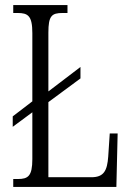

<svg xmlns="http://www.w3.org/2000/svg" viewBox="-20 -734 516 754"><path d="M32 0H437L442 -210H411L405 -119C401 -64 388 -38 339 -38H170V-333L296 -426V-471L170 -375V-606C170 -672 183 -683 226 -683H245V-714H32V-683H49C90 -683 107 -672 107 -604V-336L30 -277V-236L107 -293V-109C107 -42 90 -31 50 -31H32Z"/></svg>

Font: Noto Serif Hebrew ExtraCondensed Light
Style: Regular
Weight: 300
Width: 2
Designer: Monotype Design Team
Foundry: Monotype Imaging Inc.
Version: Version 2.004